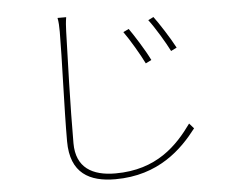

<svg xmlns="http://www.w3.org/2000/svg" viewBox="-55 -821 1109 928"><g transform="rotate(-5 500.0 -356.5)"><path d="M595 -674 568 -661C597 -621 642 -544 663 -501L691 -515C667 -565 617 -643 595 -674ZM719 -721 693 -708C723 -669 769 -592 790 -550L818 -564C793 -612 742 -691 719 -721ZM299 -757H257C261 -738 262 -715 262 -689C262 -565 251 -321 251 -159C251 -3 344 44 468 44C679 44 796 -74 868 -168L846 -193C775 -94 672 16 471 16C359 16 281 -28 281 -147C281 -321 289 -571 293 -689C294 -715 295 -733 299 -757Z"/></g></svg>

Font: Source Han Sans JP ExtraLight
Style: Regular
Weight: 250
Designer: Ryoko NISHIZUKA 西塚涼子 (kana, bopomofo & ideographs); Paul D. Hunt (Latin, Greek & Cyrillic); Sandoll Communications 산돌커뮤니
Foundry: Adobe
Version: Version 2.001;hotconv 1.0.107;makeotfexe 2.5.65593